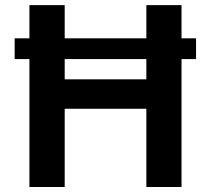

<svg xmlns="http://www.w3.org/2000/svg" viewBox="-20 -748 842 768"><path d="M764.2 -594.7H706.1V-727.5H565.4V-594.7H238.8V-727.5H97.7V-594.7H38.6V-511.7H97.7V0H238.8V-313H565.4V0H706.1V-511.7H764.2ZM238.8 -430.7V-511.7H565.4V-430.7Z"/></svg>

Font: Raveo SemiBold
Style: Regular
Weight: 600
Designer: Jakub Foglar, Rasmus Andersson (Inter)
Foundry: Jakubfoglar.com
Version: Version 1.100;Glyphs 3.2.3 (3260)